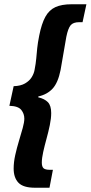

<svg xmlns="http://www.w3.org/2000/svg" viewBox="-20 -728 425 900"><path d="M144 152Q89 152 66.5 128.5Q44 105 44 62Q44 32 51.5 -1.5Q59 -35 69 -68Q79 -101 86.5 -128Q94 -155 94 -172Q94 -195 79.5 -213Q65 -231 24 -232L44 -324Q77 -325 97.5 -337Q118 -349 128.5 -366Q139 -383 142 -400Q148 -431 150 -454.5Q152 -478 154.5 -502.5Q157 -527 164 -562Q175 -617 192.5 -649Q210 -681 239.5 -694.5Q269 -708 315 -708H385L367 -624H351Q323 -624 311 -609.5Q299 -595 291 -556Q284 -518 278 -481Q272 -444 264 -400Q252 -340 226.5 -312.5Q201 -285 160 -276L159 -272Q189 -265 204.5 -249Q220 -233 220 -198Q220 -173 213.5 -141.5Q207 -110 198 -77.5Q189 -45 182.5 -15.5Q176 14 176 34Q176 53 184 60.5Q192 68 214 68H228L212 152Z"/></svg>

Font: Source Sans 3 Black
Style: Italic
Weight: 900
Italic angle: -11°
Designer: Paul D. Hunt
Foundry: Adobe
Version: Version 3.052;hotconv 1.1.0;makeotfexe 2.6.0